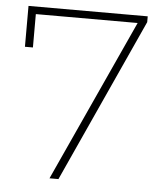

<svg xmlns="http://www.w3.org/2000/svg" viewBox="-51 -745 677 791"><g transform="rotate(5 287.5 -350.0)"><path d="M183 0 489 -669H68V-531H35V-700H528V-676L220 0Z"/></g></svg>

Font: Montserrat ExtraLight
Style: Regular
Weight: 200
Designer: Julieta Ulanovsky
Foundry: Julieta Ulanovsky
Version: Version 9.000; ttfautohint (v1.8.4.7-5d5b)